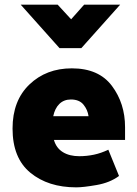

<svg xmlns="http://www.w3.org/2000/svg" viewBox="-20 -795 590 826"><path d="M69 -775H228L286 -712L342 -775H497L330 -588H236ZM289 -501Q405 -501 461.5 -425.5Q518 -350 518 -248V-193H212Q222 -158 250.5 -140.5Q279 -123 321 -123Q353 -123 384 -129.5Q415 -136 446 -151L492 -38Q453 -9 395.5 1Q338 11 308 11Q187 11 110.5 -52Q34 -115 34 -242Q34 -362 106.5 -431.5Q179 -501 289 -501ZM285 -367Q255 -367 235.5 -348Q216 -329 209 -295H361Q357 -323 339 -345Q321 -367 285 -367Z"/></svg>

Font: Palanquin Dark SemiBold
Style: Regular
Weight: 600
Designer: Pria Ravichandran
Version: Version 1.001